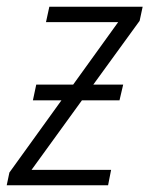

<svg xmlns="http://www.w3.org/2000/svg" viewBox="-42 -552 445 572"><path d="M-22 0 -14 -38 141 -253H56L66 -300H176L310 -486H95L105 -532H383L374 -490L236 -300H325L314 -253H202L52 -46H289L280 0Z"/></svg>

Font: Noto Sans SemiCondensed Light
Style: Italic
Weight: 300
Width: 4
Italic angle: -12°
Designer: Monotype Design Team
Foundry: Monotype Imaging Inc.
Version: Version 2.013; ttfautohint (v1.8.4.7-5d5b)